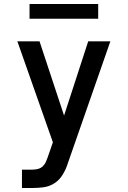

<svg xmlns="http://www.w3.org/2000/svg" viewBox="-20 -942 640 962"><path d="M90 0V-92H142Q156 -92 170 -95.5Q184 -99 194.5 -109Q205 -119 210.5 -132.5Q216 -146 221 -159V-160Q221 -160 221 -160Q221 -160 221 -160L245 -229L67 -735H178L301 -363L422 -735H533L322 -130Q320 -124 318 -118.5Q316 -113 314 -107Q304 -81 288 -58Q272 -35 248 -21Q224 -7 196.5 -3.5Q169 0 142 0ZM128 -848V-922H472V-848Z"/></svg>

Font: Iosevka SS04 Semibold Extended
Style: Regular
Weight: 600
Width: 7
Monospace: yes
Designer: Belleve Invis
Foundry: Belleve Invis
Version: Version 19.0.0; ttfautohint (v1.8.4)